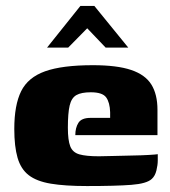

<svg xmlns="http://www.w3.org/2000/svg" viewBox="-20 -620 572 645"><path d="M272 5Q198 5 150.5 -3Q103 -11 76.5 -31.5Q50 -52 39 -90Q28 -128 28 -187Q28 -267 51 -313.5Q74 -360 131.5 -380.5Q189 -401 292 -401Q373 -401 420.5 -385Q468 -369 488.5 -336Q509 -303 509 -251V-166H233Q233 -191 243.5 -207.5Q254 -224 284 -224H350V-243Q349 -276 336.5 -293Q324 -310 285 -310Q253 -310 236.5 -300.5Q220 -291 214 -265.5Q208 -240 208 -191Q208 -149 216 -128.5Q224 -108 246.5 -101.5Q269 -95 312 -95Q329 -95 359.5 -96Q390 -97 422.5 -97.5Q455 -98 480 -99.5Q505 -101 510 -102V-81Q510 -66 505.5 -47.5Q501 -29 490 -19Q473 -3 421 1Q369 5 272 5ZM138 -460 250 -600H297L411 -460H335L273 -525L209 -460Z"/></svg>

Font: Genos Thin ExtraBold
Style: Regular
Weight: 800
Version: Version 1.010